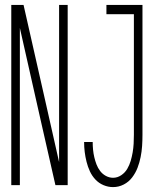

<svg xmlns="http://www.w3.org/2000/svg" viewBox="-20 -755 640 783"><path d="M441 8Q421 8 402 0Q383 -8 369 -23Q355 -38 346.5 -56.5Q338 -75 333 -95Q328 -115 325.5 -135Q323 -155 323 -176H358Q358 -160 359.5 -144.5Q361 -129 364.5 -114Q368 -99 373.5 -84.5Q379 -70 388.5 -57.5Q398 -45 412 -37.5Q426 -30 441 -30Q459 -30 474.5 -40.5Q490 -51 499 -66.5Q508 -82 513 -99Q518 -116 521 -133.5Q524 -151 525 -169Q526 -187 526 -205V-697H414V-735H561V-205Q561 -182 559.5 -159.5Q558 -137 553.5 -114.5Q549 -92 541 -71Q533 -50 519 -31.5Q505 -13 484.5 -2.5Q464 8 441 8ZM26 0V-735H76L158 -373L221 -94V-735H256V0H206L144 -273L61 -641V0Z"/></svg>

Font: Iosevka SS04 XLt Ex
Style: Regular
Weight: 200
Width: 7
Monospace: yes
Designer: Belleve Invis
Foundry: Belleve Invis
Version: Version 19.0.0; ttfautohint (v1.8.4)